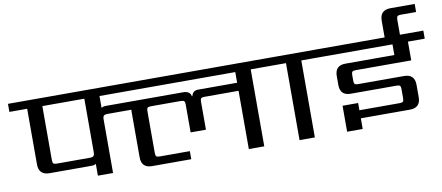

<svg xmlns="http://www.w3.org/2000/svg" viewBox="-91 -1103 3181 1383"><g transform="rotate(-10 1499.0 -411.0)"><path d="M1632 -485V-563H639V-476Q650 -485 671 -485H1235Q1288 -485 1294 -446H1298Q1306 -485 1348 -485ZM252 -137H494Q514 -137 521 -144.5Q528 -152 528 -171V-563H221V-168Q221 -149 227 -143Q233 -137 252 -137ZM1894 -622V-563H1745V0H1632V-426H1383Q1364 -426 1358 -420Q1352 -414 1352 -395V-191H1240V-395Q1240 -414 1233.5 -420Q1227 -426 1207 -426H991Q972 -426 966 -420Q960 -414 960 -395V-90Q960 -71 966 -65Q972 -59 991 -59H1211V0H925Q847 0 847 -78V-407Q847 -420 848 -426H673Q654 -426 646.5 -419Q639 -412 639 -392V0H528V-87Q518 -78 496 -78H189Q110 -78 110 -156V-563H-20V-622Z M2264 -622V-563H2115V0H2003V-563H1854V-622Z M2895 -426H2490Q2470 -426 2464 -420Q2458 -414 2458 -395V-355Q2458 -336 2464 -330Q2470 -324 2490 -324H2824Q2902 -324 2902 -246V-156Q2902 -78 2824 -78H2465V0H2351V-190H2465V-137H2758Q2778 -137 2784 -143Q2790 -149 2790 -168V-234Q2790 -253 2784 -259Q2778 -265 2758 -265H2424Q2347 -265 2347 -343V-407Q2347 -485 2424 -485H2782V-563H2226V-622H2735V-744Q2735 -822 2813 -822H2990V-763H2879Q2860 -763 2853.5 -757Q2847 -751 2847 -732V-622H3018V-563H2895Z"/></g></svg>

Font: Sarpanch Medium
Style: Regular
Weight: 500
Designer: Manushi Parikh (Devanagari and Latin), Jyotish Sonowal (Devanagari)
Foundry: Indian Type Foundry
Version: Version 2.004;PS 1.0;hotconv 1.0.78;makeotf.lib2.5.61930; tt